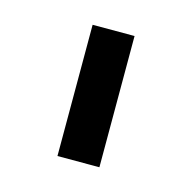

<svg xmlns="http://www.w3.org/2000/svg" viewBox="-54 -832 366 367"><g transform="rotate(15 129.5 -648.0)"><path d="M87.9 -518.6V-778.3H170.9V-518.6Z"/></g></svg>

Font: Voltaire
Style: Regular
Weight: 400
Designer: Yvonne Schttler
Foundry: Yvonne Schttler
Version: Version 1.003